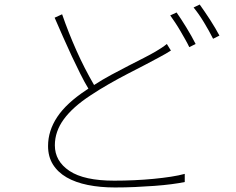

<svg xmlns="http://www.w3.org/2000/svg" viewBox="-20 -808 1040 847"><path d="M861 -788 834 -775Q857 -747 880 -709Q903 -671 920 -637L948 -651Q940 -666 929.5 -684Q919 -702 907 -720.5Q895 -739 883 -756.5Q871 -774 861 -788ZM759 -753 731 -740Q741 -726 753 -708Q765 -690 776 -671Q787 -652 797.5 -633.5Q808 -615 815 -600L843 -614Q826 -648 802 -687Q778 -726 759 -753ZM734 -585 716 -614Q705 -605 693.5 -597.5Q682 -590 667 -581Q645 -568 613.5 -552Q582 -536 546 -517.5Q510 -499 471 -478Q432 -457 395 -433Q352 -507 317 -585.5Q282 -664 254 -745L221 -730Q239 -689 258 -645.5Q277 -602 296.5 -560.5Q316 -519 334.5 -482Q353 -445 370 -417L361 -411Q273 -353 232.5 -292Q192 -231 192 -164Q192 -117 213.5 -82.5Q235 -48 274 -25.5Q313 -3 367.5 8Q422 19 487 19Q532 19 576.5 17Q621 15 661.5 12Q702 9 736.5 4.5Q771 0 795 -5V-41Q770 -34 734.5 -28.5Q699 -23 657.5 -19Q616 -15 571.5 -13Q527 -11 484 -11Q351 -11 286.5 -54Q222 -97 222 -167Q222 -228 261.5 -282Q301 -336 379 -387Q418 -413 460 -437Q502 -461 542.5 -482Q583 -503 619 -521.5Q655 -540 682 -555Q699 -564 711 -571Q723 -578 734 -585Z"/></svg>

Font: Spoqa Han Sans Neo Thin
Style: Regular
Weight: 100
Designer: [Spoqa Han Sans Neo] Dong-huui Kim  Younghwa Kang  Yujin Lee  [Noto Sans] Ryoko NISHIZUKA  (kana & ideographs); Paul D. 
Foundry: Spoqa (http://www.spoqa-han-sans.com)
Version: Version 1.100;hotconv 1.0.109;makeotfexe 2.5.65596